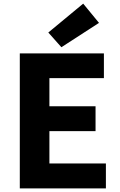

<svg xmlns="http://www.w3.org/2000/svg" viewBox="-20 -1037 663 1057"><path d="M89 0V-743H552V-607H252V-452H506V-315H252V-137H563V0ZM318 -777 246 -858 438 -1017 525 -911Z"/></svg>

Font: Noto Sans JP Thin ExtraBold
Style: Regular
Weight: 800
Version: Version 2.004-H2;hotconv 1.0.118;makeotfexe 2.5.65603